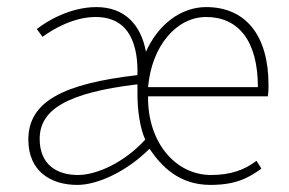

<svg xmlns="http://www.w3.org/2000/svg" viewBox="-20 -510 816 542"><path d="M198 12C258 12 340 -28 402 -90C436 -40 486 12 574 12C646 12 682 -8 718 -34L704 -56C670 -30 630 -16 576 -16C474 -16 396 -110 398 -238H736C738 -250 738 -260 738 -270C738 -412 672 -490 562 -490C490 -490 426 -440 392 -364C378 -440 332 -490 252 -490C180 -490 114 -452 84 -428L100 -406C130 -428 188 -462 250 -462C350 -462 370 -376 368 -298C160 -274 60 -224 60 -116C60 -26 124 12 198 12ZM200 -16C142 -16 92 -44 92 -118C92 -200 168 -248 368 -272V-244C368 -196 376 -146 390 -116C332 -52 254 -16 200 -16ZM398 -264C408 -380 478 -462 562 -462C652 -462 708 -396 708 -264Z"/></svg>

Font: Source Sans Pro ExtraLight
Style: Regular
Weight: 200
Designer: Paul D. Hunt
Foundry: Adobe Systems Incorporated
Version: Version 3.006;hotconv 1.0.111;makeotfexe 2.5.65597